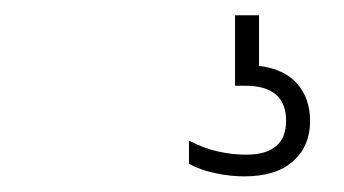

<svg xmlns="http://www.w3.org/2000/svg" viewBox="-20 -30 452 252"><path d="M300.5 201.5Q282 201.5 262.2 197.2Q242.5 193 228 185V154.5Q248 165 266.8 169Q285.5 173 303 173Q355.5 173 355.5 128.5Q355.5 82.5 301.5 82.5H288.5V-10H320V56.5Q353 60.5 370 79.8Q387 99 387 129Q387 161.5 364.8 181.5Q342.5 201.5 300.5 201.5Z"/></svg>

Font: Encode Sans Condensed ExtraLight
Style: Regular
Weight: 200
Width: 3
Designer: Multiple Designers
Foundry: Impallari Type
Version: Version 3.000; ttfautohint (v1.8.3) -l 8 -r 50 -G 200 -x 14 